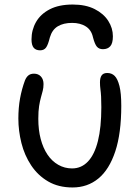

<svg xmlns="http://www.w3.org/2000/svg" viewBox="-20 -817 618 847"><path d="M300 10Q238 10 192.5 -16.5Q147 -43 117.5 -87.5Q88 -132 74.5 -186Q61 -240 61 -294Q61 -342 68.5 -383Q76 -424 90 -462Q96 -477 105.5 -484.5Q115 -492 130 -492Q149 -492 160.5 -479.5Q172 -467 172 -446Q172 -430 168.5 -416.5Q165 -403 160.5 -387Q156 -371 152.5 -349Q149 -327 149 -293Q149 -244 159.5 -204Q170 -164 189.5 -135Q209 -106 237 -90Q265 -74 298 -74Q339 -74 368 -104.5Q397 -135 412 -195Q427 -255 427 -344Q427 -372 426 -390.5Q425 -409 423 -423.5Q421 -438 421 -454Q421 -474 428.5 -484.5Q436 -495 453 -495Q473 -495 486 -482Q499 -469 507 -437.5Q515 -406 515 -350Q515 -229 488.5 -149Q462 -69 414 -29.5Q366 10 300 10ZM301 -797Q358 -797 397.5 -777Q437 -757 457.5 -725Q478 -693 478 -657Q478 -626 466.5 -613Q455 -600 434 -600Q417 -600 407.5 -611Q398 -622 390 -653Q383 -685 358.5 -700.5Q334 -716 298 -716Q260 -716 235 -701Q210 -686 200 -652Q192 -619 183 -607Q174 -595 157 -595Q138 -595 128.5 -606.5Q119 -618 119 -643Q119 -685 139 -720Q159 -755 199.5 -776Q240 -797 301 -797Z"/></svg>

Font: Shantell Sans
Style: Regular
Weight: 400
Designer: Stephen Nixon, Anya Danilova, Shantell Martin
Foundry: Arrow Type
Version: Version 1.008;[ac192a2d6]